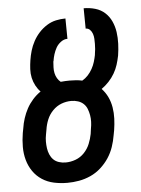

<svg xmlns="http://www.w3.org/2000/svg" viewBox="-53 -777 606 827"><g transform="rotate(-5 250.0 -363.5)"><path d="M205 8Q175 8 147 2Q119 -4 96 -19Q73 -34 57.5 -56.5Q42 -79 34.5 -106Q27 -133 27 -162.5Q27 -192 32 -222L36 -243Q39 -264 46 -285.5Q53 -307 63.5 -326.5Q74 -346 89.5 -363.5Q105 -381 124 -394Q112 -406 103.5 -422Q95 -438 91 -456Q87 -474 88 -493.5Q89 -513 92 -532Q95 -552 101 -572.5Q107 -593 117.5 -612.5Q128 -632 143 -648.5Q158 -665 177 -677Q196 -689 217 -693.5Q238 -698 258 -698L259 -610Q244 -610 230.5 -600Q217 -590 209.5 -576.5Q202 -563 197.5 -548.5Q193 -534 191 -520L190 -518Q189 -505 188.5 -492.5Q188 -480 190.5 -468Q193 -456 199 -445.5Q205 -435 214 -428Q224 -429 233.5 -429.5Q243 -430 252 -430Q266 -430 280 -429Q294 -428 307 -425Q321 -433 332 -445Q343 -457 351 -471.5Q359 -486 363.5 -501Q368 -516 371 -531V-533Q373 -544 374 -555.5Q375 -567 375 -578Q375 -589 374.5 -600Q374 -611 370.5 -621.5Q367 -632 359.5 -639.5Q352 -647 341 -647L340 -735Q366 -735 390 -728Q414 -721 431.5 -705Q449 -689 459 -667Q469 -645 472.5 -620.5Q476 -596 475 -570Q474 -544 470 -519Q466 -499 460 -480Q454 -461 443.5 -443Q433 -425 418.5 -409.5Q404 -394 387 -382Q403 -365 413 -344Q423 -323 427 -299Q431 -275 430 -250Q429 -225 425 -200L421 -179Q417 -154 408.5 -129Q400 -104 385.5 -82Q371 -60 350.5 -41.5Q330 -23 305.5 -12Q281 -1 255.5 3.5Q230 8 205 8ZM205 -80Q227 -80 248.5 -88Q270 -96 286 -113Q302 -130 310.5 -151Q319 -172 323 -193L326 -215Q329 -230 329.5 -245Q330 -260 327.5 -274Q325 -288 320 -301Q315 -314 305 -323.5Q295 -333 281 -337.5Q267 -342 252 -342Q230 -342 209 -334Q188 -326 171.5 -309Q155 -292 146.5 -271Q138 -250 135 -229L131 -207Q128 -192 128 -177Q128 -162 130 -148Q132 -134 137.5 -121Q143 -108 152.5 -98.5Q162 -89 176 -84.5Q190 -80 205 -80Z"/></g></svg>

Font: Iosevka Semibold Oblique
Style: Regular
Weight: 600
Italic angle: -9°
Monospace: yes
Designer: Belleve Invis
Foundry: Belleve Invis
Version: Version 32.5.0; ttfautohint (v1.8.4)